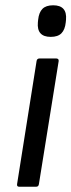

<svg xmlns="http://www.w3.org/2000/svg" viewBox="-20 -710 271 730"><path d="M172.9 -569.8Q119.1 -569.8 124 -625L125 -634.8Q127.9 -662.6 141.4 -676.3Q154.8 -689.9 182.1 -689.9Q235.8 -689.9 231 -634.8L230 -625Q227.1 -597.2 213.6 -583.5Q200.2 -569.8 172.9 -569.8ZM53.2 0Q43.5 0 44.9 -9.8L119.1 -478Q120.6 -487.8 130.9 -487.8H192.9Q198.2 -487.8 200.9 -485.4Q203.6 -482.9 203.1 -478L127.9 -9.8Q126.5 0 117.2 0Z"/></svg>

Font: Sofia Sans
Style: Italic
Weight: 400
Italic angle: -9°
Designer: Botio Nikoltchev, Ani Petrova
Foundry: lettersoup
Version: Version 4.100